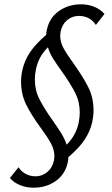

<svg xmlns="http://www.w3.org/2000/svg" viewBox="-20 -678 521 893"><path d="M262 -531Q260 -517 260 -512Q260 -482 276 -453Q292 -424 324 -380Q368 -318 391.5 -270.5Q415 -223 415 -164Q415 -139 409 -110Q399 -66 373 -27.5Q347 11 298 53Q298 65 295 78Q283 133 239 164Q195 195 136 195Q103 195 74 183.5Q45 172 26 150L66 100Q95 142 146 142Q176 142 200 122Q224 102 231 68Q233 56 233 49Q233 19 217.5 -10Q202 -39 169 -84Q125 -144 101.5 -192Q78 -240 78 -298Q78 -324 84 -352Q94 -397 120 -435.5Q146 -474 195 -516Q195 -528 198 -540Q210 -596 254.5 -627Q299 -658 357 -658Q389 -658 418 -646.5Q447 -635 466 -613L426 -562Q398 -604 347 -604Q316 -604 292.5 -584.5Q269 -565 262 -531ZM351 -154Q351 -204 330 -245.5Q309 -287 269 -344Q242 -381 226.5 -406Q211 -431 203 -458Q159 -415 147 -355Q142 -328 142 -309Q142 -259 163 -217.5Q184 -176 224 -119Q249 -84 265 -58Q281 -32 290 -5Q334 -49 346 -108Q351 -135 351 -154Z"/></svg>

Font: Ysabeau Medium
Style: Italic
Weight: 500
Italic angle: -12°
Designer: Christian Thalmann (Catharsis Fonts)
Version: Version 0.003